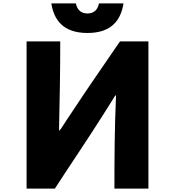

<svg xmlns="http://www.w3.org/2000/svg" viewBox="-20 -1057 1040 1141"><path d="M714 -1037H568C562 -1004 543 -977 500 -977C457 -977 437 -1004 431 -1037H285C300 -942 352 -861 500 -861C647 -861 699 -942 714 -1037ZM660 64H862V-811H693C638 -730 481 -504 429 -423C403 -385 367 -330 343 -293C333 -278 330 -277 331 -296C335 -468 338 -639 338 -811H138V64H306C363 -25 527 -269 582 -358C605 -393 637 -445 659 -480C667 -494 670 -496 669 -476C661 -296 660 -116 660 64Z"/></svg>

Font: LINE Seed JP_OTF ExtraBold
Style: Regular
Weight: 800
Designer: LY Corporation & Fontrix & Fontworks
Version: Version 1.013